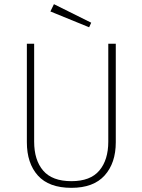

<svg xmlns="http://www.w3.org/2000/svg" viewBox="-20 -892 684 922"><path d="M536 -682V-209Q536 -109 482.5 -49.5Q429 10 323 10Q215 10 162 -49Q109 -108 109 -209V-682H144V-212Q144 -123 187.5 -72.5Q231 -22 323 -22Q414 -22 457 -73Q500 -124 500 -212V-682ZM418 -783 408 -761 222 -837 239 -872Z"/></svg>

Font: FiraSans
Style: Regular
Weight: 200
Designer: Carrois Corporate & Edenspiekermann AG
Foundry: Carrois Corporate GbR & Edenspiekermann AG
Version: Version 3.106;PS 003.106;hotconv 1.0.70;makeotf.lib2.5.58329